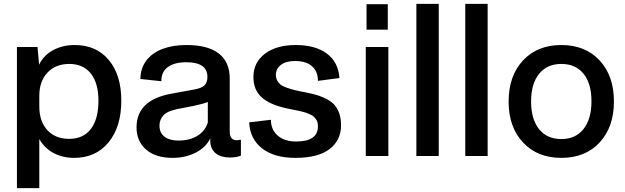

<svg xmlns="http://www.w3.org/2000/svg" viewBox="-20 -810 3247 997"><path d="M67.9 167V-565.9H174.8L183.1 -474.1Q206.1 -522.5 255.4 -549.3Q304.7 -576.2 368.2 -576.2Q480 -576.2 544.9 -498.5Q609.9 -420.9 609.9 -287.1Q609.9 -150.9 543.5 -70.6Q477.1 9.8 365.2 9.8Q305.7 9.8 258.5 -15.1Q211.4 -40 184.1 -87.9V167ZM184.1 -257.8Q184.1 -179.7 225.8 -134.3Q267.6 -88.9 338.9 -88.9Q412.6 -88.9 451.9 -140.4Q491.2 -191.9 491.2 -287.1Q491.2 -378.4 451.7 -428.2Q412.1 -478 339.8 -478Q269 -478 226.6 -433.1Q184.1 -388.2 184.1 -312Z M876 9.8Q788.1 9.8 738.5 -33.4Q689 -76.7 689 -148.9Q689 -290 868.2 -323.2L987.8 -345.2Q1027.8 -352.1 1042.5 -367.4Q1057.1 -382.8 1057.1 -410.2Q1057.1 -486.8 947.8 -486.8Q886.2 -486.8 851.8 -461.9Q817.4 -437 817.9 -388.2L709 -399.9Q709.5 -455.1 739.5 -495.1Q769.5 -535.2 823.2 -555.7Q877 -576.2 948.7 -576.2Q1059.1 -576.2 1116 -532.2Q1172.9 -488.3 1172.9 -402.8V-127.9Q1172.9 -82 1208 -82Q1221.2 -82 1225.1 -84H1231V-2Q1209.5 7.8 1173.8 7.8Q1127.9 7.8 1100.8 -13.4Q1073.7 -34.7 1071.8 -76.2V-91.8Q1050.3 -45.4 996.8 -17.8Q943.4 9.8 876 9.8ZM906.7 -80.1Q964.8 -80.1 1005.1 -104.7Q1045.4 -129.4 1059.1 -173.8V-280.8Q1043.5 -272.5 983.9 -259.8L902.8 -244.1Q850.1 -233.9 829.1 -211.4Q808.1 -189 808.1 -158.2Q808.1 -119.6 834.7 -99.9Q861.3 -80.1 906.7 -80.1Z M1513.7 9.8Q1404.3 9.8 1341.1 -39.3Q1277.8 -88.4 1273.9 -174.8L1386.7 -188Q1386.7 -136.7 1421.9 -106Q1457 -75.2 1517.6 -75.2Q1630.9 -75.2 1630.9 -153.8Q1630.9 -165 1628.7 -174.3Q1626.5 -183.6 1620.6 -191.2Q1614.7 -198.7 1609.4 -204.3Q1604 -210 1592.8 -214.8Q1581.5 -219.7 1573.7 -222.9Q1565.9 -226.1 1550.3 -230Q1534.7 -233.9 1525.1 -235.8Q1515.6 -237.8 1496.1 -241.7Q1476.6 -245.6 1465.8 -248Q1379.4 -267.1 1337.6 -305.7Q1295.9 -344.2 1295.9 -410.2Q1295.9 -485.8 1355.7 -531Q1415.5 -576.2 1515.6 -576.2Q1617.2 -576.2 1677 -532Q1736.8 -487.8 1742.7 -404.8L1630.9 -390.1Q1630.9 -438.5 1600.6 -465.8Q1570.3 -493.2 1511.7 -493.2Q1465.3 -493.2 1439 -473.4Q1412.6 -453.6 1412.6 -421.9Q1412.6 -405.3 1418.9 -392.8Q1425.3 -380.4 1436 -371.6Q1446.8 -362.8 1467.5 -355.2Q1488.3 -347.7 1510 -342.3Q1531.7 -336.9 1567.9 -330.1Q1603.5 -323.2 1629.4 -315.2Q1655.3 -307.1 1679.4 -293.9Q1703.6 -280.8 1718.5 -263.2Q1733.4 -245.6 1742.2 -219.5Q1751 -193.4 1751 -160.2Q1751 -81.1 1690.9 -35.6Q1630.9 9.8 1513.7 9.8Z M1883.3 -655.8V-788.1H1993.7V-655.8ZM1879.4 0V-565.9H1996.6V0Z M2142.1 0V-790H2258.3V0Z M2396 0V-790H2512.2V0Z M2621.1 -282.2Q2621.1 -416 2695.8 -496.1Q2770.5 -576.2 2895 -576.2Q3019.5 -576.2 3093.8 -496.1Q3168 -416 3168 -283.2Q3168 -150.4 3093.8 -70.3Q3019.5 9.8 2895 9.8Q2770.5 9.8 2695.8 -70.3Q2621.1 -150.4 2621.1 -282.2ZM2895 -87.9Q2968.8 -87.9 3010 -139.9Q3051.3 -191.9 3051.3 -284.2Q3051.3 -376.5 3010 -427.2Q2968.8 -478 2895 -478Q2820.8 -478 2779.3 -426.5Q2737.8 -375 2737.8 -283.2Q2737.8 -190.9 2779.3 -139.4Q2820.8 -87.9 2895 -87.9Z"/></svg>

Font: BDO Grotesk Medium
Style: Regular
Weight: 500
Designer: Deni Anggara
Foundry: Lokal Container
Version: Version 2.000